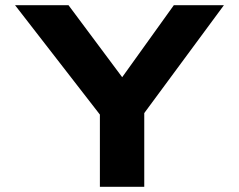

<svg xmlns="http://www.w3.org/2000/svg" viewBox="-20 -720 921 740"><path d="M365 0V-326L380 -259L38 -700H244L496 -362L409 -364L650 -700H843L527 -272L536 -334V0Z"/></svg>

Font: Lexend Mega
Style: Bold
Weight: 700
Version: Version 1.007